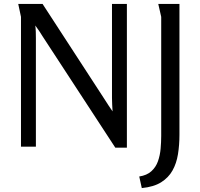

<svg xmlns="http://www.w3.org/2000/svg" viewBox="-20 -748 1022 979"><path d="M197 -728 515 -239Q524 -225 534 -209.5Q544 -194 554 -180Q553 -197 552 -214.5Q551 -232 551 -248V-728H627V5H568L197 -563Q189 -576 179.5 -590.5Q170 -605 160 -618Q162 -602 162.5 -585.5Q163 -569 163 -553V0H87V-662L73 -728ZM787 -728H895V-61Q895 -9 887.5 38Q880 85 859.5 121.5Q839 158 801.5 181.5Q764 205 703 211L690 152Q729 146 752 125Q775 104 785.5 74Q796 44 799 10Q802 -24 802 -55V-662Z"/></svg>

Font: Rosario Light
Style: Regular
Weight: 400
Version: Version 1.101; ttfautohint (v1.8.1.43-b0c9)